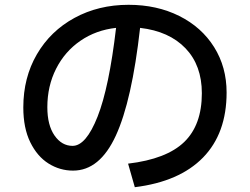

<svg xmlns="http://www.w3.org/2000/svg" viewBox="-20 -767 1040 799"><path d="M923 -382Q923 -212 825 -111.5Q727 -11 541 12L513 -86Q673 -105 746.5 -176Q820 -247 820 -379Q820 -495 752 -566Q684 -637 563 -651Q529 -348 462 -202.5Q395 -57 284 -57Q229 -57 182 -86.5Q135 -116 106 -175Q77 -234 77 -320Q77 -444 133.5 -541Q190 -638 290 -692.5Q390 -747 515 -747Q633 -747 726 -700.5Q819 -654 871 -571Q923 -488 923 -382ZM463 -651Q380 -642 315 -597.5Q250 -553 213.5 -481Q177 -409 177 -321Q177 -246 207 -203Q237 -160 282 -160Q338 -160 386 -281.5Q434 -403 463 -651Z"/></svg>

Font: IBM Plex Sans JP Medium
Style: Regular
Weight: 500
Designer: Mike Abbink; Paul van der Laan; Pieter van Rosmalen; Wujin Sim; Yejin Wi; Jinhee Kim; Boomi Park; Yona Kim; Kichan Ma
Foundry: Sandoll Inc.
Version: Version 1.001